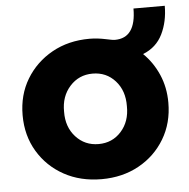

<svg xmlns="http://www.w3.org/2000/svg" viewBox="-49 -693 739 752"><g transform="rotate(-5 320.5 -317.5)"><path d="M321 10Q238 10 173.5 -25.5Q109 -61 71.5 -123.5Q34 -186 34 -266Q34 -346 71.5 -408Q109 -470 173.5 -506Q238 -542 321 -542Q338 -542 354 -540Q370 -538 384 -535Q395 -533 404 -531Q413 -529 420 -529Q503 -529 503 -645H626Q626 -583 602 -534Q578 -485 525 -464Q563 -427 585 -376.5Q607 -326 607 -266Q607 -186 569.5 -123.5Q532 -61 467.5 -25.5Q403 10 321 10ZM321 -128Q375 -128 410 -167Q445 -206 444 -266Q445 -327 410 -366Q375 -405 321 -405Q267 -405 231.5 -365.5Q196 -326 197 -266Q196 -206 231.5 -167Q267 -128 321 -128Z"/></g></svg>

Font: Lexend Deca
Style: Bold
Weight: 700
Designer: Bonnie Shaver-Troup, Thomas Jockin
Foundry: Lexend
Version: Version 1.008; ttfautohint (v1.8.4.7-5d5b)